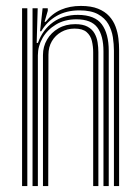

<svg xmlns="http://www.w3.org/2000/svg" viewBox="-20 -628 474 648"><path d="M364.5 0V-457.2Q364.5 -479 360.9 -502.6Q357.2 -526.2 345.6 -546.8Q334 -567.2 310.6 -580.1Q287.2 -593 248 -593Q203.8 -593 171.1 -574.2Q138.5 -555.5 119.2 -522.5H115.2L123.8 -600H141.2V-591.5L130.5 -554.5H134.2Q156.2 -582.5 185.9 -595.2Q215.5 -608 252.8 -608Q287.8 -608 311 -598.6Q334.2 -589.2 348.5 -573.5Q362.8 -557.8 370 -538.2Q377.2 -518.8 379.6 -498.5Q382 -478.2 382 -460V0ZM54.5 0V-600H72.2V0ZM125 0V-442.2Q125 -470.8 138.8 -494.4Q152.5 -518 177 -532.2Q201.5 -546.5 233.8 -546.5Q259.8 -546.5 275.4 -538Q291 -529.5 298.9 -515.6Q306.8 -501.8 309.4 -485Q312 -468.2 312 -452V0H294.5V-451.2Q294.5 -471.5 290.1 -489.8Q285.8 -508 272.2 -519.8Q258.8 -531.5 231.5 -531.5Q206.8 -531.5 186.8 -520.1Q166.8 -508.8 155.1 -489Q143.5 -469.2 143.5 -443.5L142.8 0ZM89.8 0V-600H107.2L103.8 -483.2H108Q124 -527.8 159 -552.9Q194 -578 243 -577.8Q300.2 -577.5 323.6 -545.9Q347 -514.2 347 -456.5V0H329.2V-454.8Q329.2 -507.5 308.6 -535.1Q288 -562.8 237.8 -562.8Q198 -562.8 168.9 -545.2Q139.8 -527.8 123.8 -500Q107.8 -472.2 107.8 -441.2V0Z"/></svg>

Font: Big Shoulders Inline Text Thin Medium
Style: Regular
Weight: 500
Version: Version 2.002